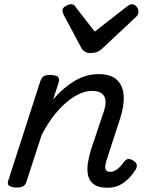

<svg xmlns="http://www.w3.org/2000/svg" viewBox="-20 -868 686 904"><path d="M487 16Q445 16 423 0.5Q401 -15 395 -41Q389 -67 393.5 -98.5Q398 -130 408 -162L469 -344Q479 -374 476.5 -395.5Q474 -417 458.5 -428.5Q443 -440 413 -440Q383 -440 351.5 -425Q320 -410 288.5 -382.5Q257 -355 228.5 -317Q200 -279 176 -232L104 -11Q100 2 89.5 8.5Q79 15 56 15Q40 15 26 8Q12 1 19 -18L169 -483Q176 -503 185.5 -509Q195 -515 214 -515Q245 -515 253.5 -505.5Q262 -496 255 -476L230 -399Q254 -428 280 -450Q306 -472 333 -488Q360 -504 388 -511.5Q416 -519 444 -519Q501 -519 529.5 -493Q558 -467 562 -420Q566 -373 546 -311L482 -115Q478 -102 476 -89Q474 -76 479 -67.5Q484 -59 499 -59Q512 -59 524 -66Q536 -73 546.5 -84.5Q557 -96 565 -107Q571 -116 581 -119Q591 -122 607 -112Q623 -102 624 -91.5Q625 -81 619 -70Q609 -53 590.5 -32.5Q572 -12 546 2Q520 16 487 16ZM601 -848Q613 -848 622.5 -837Q632 -826 632 -814Q632 -804 628.5 -798.5Q625 -793 621 -789L462 -640Q448 -627 434.5 -622.5Q421 -618 404 -618Q391 -618 380 -624.5Q369 -631 362 -644L281 -796Q277 -804 275.5 -809.5Q274 -815 274 -819Q274 -831 289 -839.5Q304 -848 313 -848Q324 -848 329.5 -843Q335 -838 339 -831L426 -719L572 -833Q579 -838 585.5 -843Q592 -848 601 -848Z"/></svg>

Font: Playwrite MX
Style: Regular
Weight: 400
Designer: Veronika Burian, José Scaglione
Foundry: TypeTogether
Version: Version 1.002